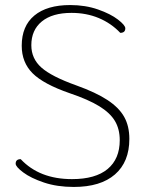

<svg xmlns="http://www.w3.org/2000/svg" viewBox="-20 -730 576 760"><path d="M42 -82Q42 -100 62 -100Q136 -21 265 -21Q358 -21 406 -61Q454 -101 454 -175Q454 -219 435 -251Q416 -283 373 -309.5Q330 -336 256 -361Q152 -397 109 -440Q66 -483 66 -549Q66 -627 116 -668.5Q166 -710 258 -710Q318 -710 368 -692.5Q418 -675 447 -652.5Q476 -630 476 -618Q476 -600 456 -600Q420 -638 371 -658.5Q322 -679 263 -679Q187 -679 145.5 -645Q104 -611 104 -551Q104 -498 144 -462.5Q184 -427 282 -392Q360 -364 405.5 -334Q451 -304 471.5 -267.5Q492 -231 492 -180Q492 -89 435 -39.5Q378 10 272 10Q206 10 154 -7.5Q102 -25 72 -47.5Q42 -70 42 -82Z"/></svg>

Font: Thasadith
Style: Regular
Weight: 400
Designer: Cadson Demak Co.,Ltd.
Foundry: Cadson Demak Co.,Ltd.
Version: Version 1.000; ttfautohint (v1.6)